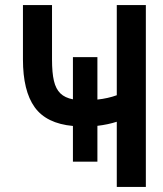

<svg xmlns="http://www.w3.org/2000/svg" viewBox="-20 -733 640 753"><path d="M438 -255.5Q404 -244.5 362 -239.5V-99H266V-239Q162 -248.5 116 -312.5Q70 -376.5 70 -500V-713H184V-500Q184 -447.5 191.5 -415.8Q199 -384 216.8 -366.8Q234.5 -349.5 266 -343.5V-509H362V-342.5Q403.5 -347 438 -359.5V-713H552V0H438Z"/></svg>

Font: JuliaMono ExtraBold
Style: Regular
Weight: 800
Monospace: yes
Designer: cormullion
Foundry: corm
Version: Version 0.055; ttfautohint (v1.8.4)